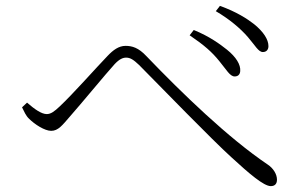

<svg xmlns="http://www.w3.org/2000/svg" viewBox="-20 -711 1040 653"><path d="M726 -503C750 -474 762 -451 778 -451C788 -451 796 -456 797 -469C799 -491 783 -517 752 -542C728 -561 693 -587 639 -609L625 -591C675 -557 701 -534 726 -503ZM823 -585C848 -556 859 -534 874 -534C886 -534 893 -542 893 -554C893 -577 876 -603 844 -629C821 -647 784 -671 728 -691L714 -673C760 -646 797 -615 823 -585ZM55 -346C62 -332 68 -317 79 -307C98 -288 132 -266 154 -266C178 -266 192 -285 218 -315C257 -359 339 -459 370 -493C386 -510 398 -515 409 -515C423 -515 434 -508 453 -490C536 -406 701 -236 766 -177C828 -120 877 -78 901 -78C915 -78 922 -86 922 -100C922 -119 909 -139 891 -151C756 -242 599 -394 478 -520C451 -549 429 -555 407 -555C384 -555 365 -541 346 -521C311 -485 227 -390 183 -349C165 -332 153 -323 139 -323C121 -323 97 -340 72 -362Z"/></svg>

Font: Noto Serif CJK SC ExtraLight
Style: Regular
Weight: 200
Designer: Ryoko NISHIZUKA 西塚涼子 (kana & ideographs); Frank Grießhammer (Latin, Greek & Cyrillic); Wenlong ZHANG 张文龙 (bopomofo); San
Foundry: Adobe
Version: Version 2.001;hotconv 1.1.0;makeotfexe 2.6.0